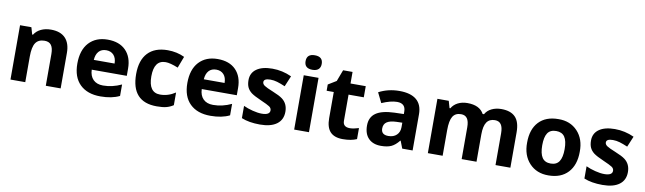

<svg xmlns="http://www.w3.org/2000/svg" viewBox="-41 -1235 5944 1770"><g transform="rotate(10 2931.0 -349.5)"><path d="M542.5 -331.6V0H403.4V-297.3Q403.4 -352.9 383.7 -379.9Q364 -407 321.5 -407Q263.9 -407 237.6 -368.3Q211.3 -329.6 211.3 -239.1V0H72.8V-508.6H179L197.7 -443.4H205.3Q228 -479.8 268.7 -499Q309.4 -518.2 361.5 -518.2Q450.5 -518.2 496.5 -470.4Q542.5 -422.6 542.5 -331.6Z M797.8 -311.9H992.4Q991.9 -363 966.1 -391.3Q940.3 -419.6 896.1 -419.6Q851.9 -419.6 826.6 -391.6Q801.3 -363.5 797.8 -311.9ZM1094 -26.8Q1022.2 9.1 915.1 9.1Q792.2 9.1 723.2 -58.4Q654.2 -125.9 654.2 -252.3Q654.2 -378.7 717.9 -448.4Q782.6 -518.2 892.6 -518.2Q1002.5 -518.2 1062.7 -456.5Q1122.9 -394.8 1122.9 -287.2V-219.9H794.7Q796.8 -160.3 829.9 -127.1Q863 -94 921.6 -94Q1009.1 -94 1094 -134Z M1442.4 9.1Q1204.8 9.1 1204.8 -251.8Q1204.8 -381.2 1269.2 -449.7Q1333.7 -518.2 1454.5 -518.2Q1541.5 -518.2 1612.7 -483.8L1571.8 -376.1Q1496.5 -406.5 1454.5 -406.5Q1346.3 -406.5 1346.3 -254.8Q1346.3 -103.1 1454.5 -103.1Q1529.8 -103.1 1597.1 -147.6V-28.8Q1564.2 -7.6 1530.1 0.8Q1496 9.1 1442.4 9.1Z M1827.6 -311.9H2022.2Q2021.7 -363 1996 -391.3Q1970.2 -419.6 1925.9 -419.6Q1881.7 -419.6 1856.4 -391.6Q1831.1 -363.5 1827.6 -311.9ZM2123.9 -26.8Q2052.1 9.1 1944.9 9.1Q1822 9.1 1753 -58.4Q1684 -125.9 1684 -252.3Q1684 -378.7 1747.7 -448.4Q1812.4 -518.2 1922.4 -518.2Q2032.4 -518.2 2092.5 -456.5Q2152.7 -394.8 2152.7 -287.2V-219.9H1824.6Q1826.6 -160.3 1859.7 -127.1Q1892.8 -94 1951.5 -94Q2038.9 -94 2123.9 -134Z M2566.2 -263.9Q2620.3 -223 2620.3 -147.6Q2620.3 -72.3 2565.7 -31.6Q2511.1 9.1 2408.7 9.1Q2306.4 9.1 2235.6 -20.2V-135Q2274.5 -116.8 2322.8 -104.7Q2371.1 -92.5 2408 -92.5Q2483.3 -92.5 2483.3 -136Q2483.3 -157.7 2463.1 -171.4Q2442.9 -185 2378.9 -212.8Q2315 -240.6 2286.7 -261.4Q2259.4 -282.6 2247 -309.7Q2234.6 -336.7 2234.6 -376.1Q2234.6 -443.9 2287.2 -481Q2339.7 -518.2 2434 -518.2Q2528.3 -518.2 2614.8 -478.3L2572.8 -378.2Q2528.8 -396.9 2497.2 -406.2Q2465.6 -415.6 2433.8 -415.6Q2372.1 -415.6 2372.1 -382.2Q2372.1 -363.5 2392.8 -349.3Q2413.5 -335.2 2475.5 -310.4Q2537.4 -285.6 2566.2 -263.9Z M2867 -508.6V0H2728.5V-508.6ZM2798.3 -571.8Q2722.4 -571.8 2722.4 -639.8Q2722.4 -707.8 2798 -707.8Q2873.6 -707.8 2873.6 -640Q2873.6 -607.2 2854.4 -589.5Q2835.2 -571.8 2798.3 -571.8Z M3166.3 -159.3Q3166.3 -130.4 3182.5 -116Q3198.7 -101.6 3231.5 -101.6Q3264.4 -101.6 3314.5 -117.3V-14.2Q3262.9 9.1 3183.8 9.1Q3104.7 9.1 3066.2 -32.4Q3027.8 -73.8 3027.8 -159.3V-404.4H2961.1V-463.1L3037.4 -509.6L3077.9 -616.8H3166.3V-508.6H3308.9V-404.4H3166.3Z M3837.2 0H3740.1L3713.3 -69.3H3709.8Q3674.4 -24.8 3637.5 -7.8Q3600.6 9.1 3541 9.1Q3467.1 9.1 3425.2 -33.1Q3383.2 -75.3 3383.2 -153.7Q3383.2 -232.1 3439.1 -271Q3494.9 -309.9 3610.7 -314L3699.2 -316.5V-338.7Q3699.2 -416.1 3619.8 -416.1Q3559.7 -416.1 3476.7 -379.7L3430.7 -473.2Q3518.2 -519.2 3623.6 -519.2Q3729 -519.2 3783.1 -474Q3837.2 -428.7 3837.2 -338.7ZM3699.2 -193.6V-235.6L3645.6 -234.1Q3584.4 -232.1 3555.1 -212.1Q3525.8 -192.1 3525.8 -151.2Q3525.8 -92.5 3593 -92.5Q3641.6 -92.5 3670.4 -120.1Q3699.2 -147.6 3699.2 -193.6Z M4435.3 -255.3V0H4296.3V-297.3Q4296.3 -352.9 4277.6 -379.9Q4258.8 -407 4219.9 -407Q4166.8 -407 4142.6 -368.3Q4118.3 -329.6 4118.3 -239.1V0H3979.8V-508.6H4085.9L4104.7 -443.4H4112.2Q4132.5 -478.8 4171.1 -498.5Q4209.8 -518.2 4259.9 -518.2Q4374.6 -518.2 4414.6 -443.4H4427.2Q4446.9 -479.3 4486.9 -498.7Q4526.8 -518.2 4577.4 -518.2Q4665.3 -518.2 4708.8 -473.2Q4752.3 -428.2 4752.3 -331.6V0H4613.2V-297.3Q4613.2 -352.9 4594.5 -379.9Q4575.8 -407 4536.9 -407Q4485.3 -407 4460.3 -370.3Q4435.3 -333.7 4435.3 -255.3Z M5190.3 -369.3Q5165.3 -406.5 5110.2 -406.5Q5055.1 -406.5 5030.3 -369.3Q5005.6 -332.2 5005.6 -255.1Q5005.6 -178 5030.8 -140Q5056.1 -102.1 5110.7 -102.1Q5165.3 -102.1 5190.3 -140Q5215.4 -178 5215.4 -255.1Q5215.4 -332.2 5190.3 -369.3ZM5111.7 -518.2Q5222.4 -519.7 5290.7 -447.2Q5358.9 -374.6 5356.9 -255.3Q5356.9 -130.9 5291.5 -60.9Q5226 9.1 5109.2 9.1Q4998.5 10.1 4930.5 -62.7Q4862.5 -135.5 4864 -255.3Q4864 -379.7 4928.7 -448.9Q4993.9 -518.2 5111.7 -518.2Z M5772.5 -263.9Q5826.6 -223 5826.6 -147.6Q5826.6 -72.3 5772 -31.6Q5717.4 9.1 5615 9.1Q5512.6 9.1 5441.9 -20.2V-135Q5480.8 -116.8 5529.1 -104.7Q5577.4 -92.5 5614.3 -92.5Q5689.6 -92.5 5689.6 -136Q5689.6 -157.7 5669.4 -171.4Q5649.1 -185 5585.2 -212.8Q5521.2 -240.6 5492.9 -261.4Q5465.6 -282.6 5453.2 -309.7Q5440.8 -336.7 5440.8 -376.1Q5440.8 -443.9 5493.4 -481Q5546 -518.2 5640.3 -518.2Q5734.6 -518.2 5821 -478.3L5779.1 -378.2Q5735.1 -396.9 5703.5 -406.2Q5671.9 -415.6 5640 -415.6Q5578.4 -415.6 5578.4 -382.2Q5578.4 -363.5 5599.1 -349.3Q5619.8 -335.2 5681.7 -310.4Q5743.7 -285.6 5772.5 -263.9Z"/></g></svg>

Font: Khula
Style: Bold
Weight: 700
Designer: Erin McLaughlin, Steve Matteson
Version: Version 1.000;PS 1.0;hotconv 1.0.72;makeotf.lib2.5.5900; ttf